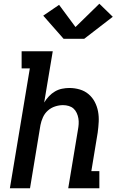

<svg xmlns="http://www.w3.org/2000/svg" viewBox="-20 -1010 640 1030"><path d="M33 0 140 -643H96V-735H263L217 -460Q228 -478 242.5 -493.5Q257 -509 275 -519.5Q293 -530 313 -534Q333 -538 352 -538Q381 -538 408 -530Q435 -522 455.5 -504.5Q476 -487 488.5 -463Q501 -439 506 -412Q511 -385 509.5 -356Q508 -327 504 -298L470 -92H513V0H346L398 -313Q401 -329 402 -344.5Q403 -360 400.5 -375Q398 -390 391.5 -404Q385 -418 374.5 -427.5Q364 -437 349 -441.5Q334 -446 318 -446Q297 -446 275.5 -439Q254 -432 237 -417Q220 -402 210.5 -381Q201 -360 197 -339L141 0ZM321 -802 212 -926 297 -984 385 -865 513 -990 585 -920 432 -802Z"/></svg>

Font: Iosevka Curly Slab SmBdEx
Style: Italic
Weight: 600
Width: 7
Italic angle: -9°
Monospace: yes
Designer: Belleve Invis
Foundry: Belleve Invis
Version: Version 11.1.0; ttfautohint (v1.8.3)